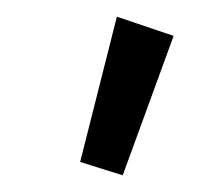

<svg xmlns="http://www.w3.org/2000/svg" viewBox="-20 -655 263 230"><path d="M120 -635 188 -612 127 -445 76 -461Z"/></svg>

Font: GFS Neohellenic Rg
Style: Regular
Weight: 400
Designer: Takis Katsoulidis and George D. Matthiopoulos
Foundry: Takis Katsoulidis and George D. Matthiopoulos
Version: Version 1.0